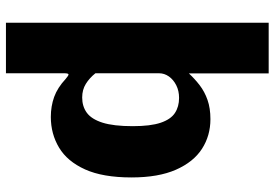

<svg xmlns="http://www.w3.org/2000/svg" viewBox="-159 -604 924 646"><g transform="rotate(90 303.0 -281.0)"><path d="M227 -723V-454.5Q245.5 -474.5 267 -491Q288.5 -507.5 316.2 -517.2Q344 -527 381 -527Q436.5 -527 480.8 -498.5Q525 -470 551 -411Q577 -352 577 -261.5Q577 -165 550 -105.2Q523 -45.5 476.8 -17.8Q430.5 10 373.5 10Q337.5 10 306.2 -1.2Q275 -12.5 245.5 -40Q234 -50 230.2 -49.5Q226.5 -49 226.5 -34.5V161H56.5V-723ZM226.5 -140Q242.5 -120 262.2 -107.8Q282 -95.5 308 -95.5Q338 -95.5 359.5 -111.2Q381 -127 392.8 -164.2Q404.5 -201.5 404.5 -265.5Q404.5 -325.5 393 -359.5Q381.5 -393.5 360.2 -407.5Q339 -421.5 309.5 -421.5Q285.5 -421.5 266.8 -412Q248 -402.5 237.2 -387.2Q226.5 -372 226.5 -354Z"/></g></svg>

Font: Public Sans ExtraBold
Style: Regular
Weight: 800
Designer: The Public Sans Project Authors: Dan O. Williams and USWDS (Libre Franklin designed by Pablo Impallari and Rodrigo Fuenz
Version: Version 1.007